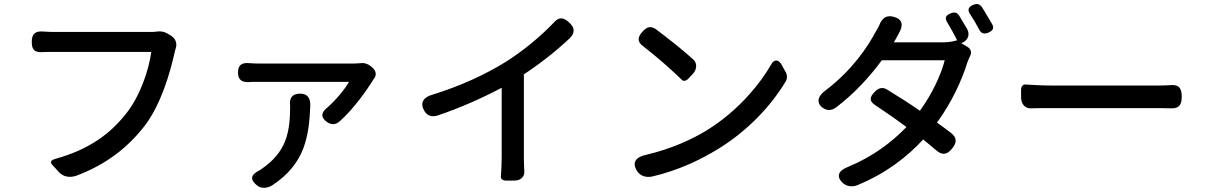

<svg xmlns="http://www.w3.org/2000/svg" viewBox="-20 -857 5920 943"><path d="M485 -602C590 -602 694 -602 723 -602C711 -512 668 -386 601 -301C525 -204 424 -125 253 -77C229 -71 225 -60 237 -47L260 -22L269 -12C289 10 320 18 355 6C505 -50 612 -137 692 -241C771 -345 816 -501 838 -601C839 -607 841 -613 843 -619C851 -643 843 -667 821 -681L803 -692C789 -701 769 -705 751 -702C738 -700 726 -700 717 -700C668 -700 306 -700 242 -700C228 -700 212 -701 195 -702C155 -706 136 -692 136 -652C136 -613 149 -599 188 -601C205 -602 223 -602 242 -602C274 -602 380 -602 485 -602Z M1467 -455C1567 -455 1669 -455 1694 -455C1676 -422 1634 -370 1588 -329C1556 -304 1554 -280 1587 -257C1608 -243 1628 -244 1647 -260C1718 -322 1788 -423 1814 -467C1815 -468 1815 -469 1816 -469C1830 -487 1828 -507 1812 -522L1803 -530C1790 -542 1771 -549 1755 -547C1742 -546 1727 -545 1717 -545C1694 -545 1588 -545 1480 -545C1373 -545 1267 -545 1246 -545C1232 -545 1217 -546 1203 -547C1167 -550 1149 -537 1149 -501C1149 -466 1167 -452 1202 -454C1217 -455 1231 -455 1246 -455C1267 -455 1366 -455 1467 -455ZM1380 -163C1360 -113 1325 -68 1263 -26C1259 -24 1256 -21 1252 -19C1210 2 1207 26 1244 55C1265 71 1293 67 1316 54C1398 0 1444 -61 1470 -129C1494 -193 1501 -262 1504 -338C1505 -374 1491 -397 1455 -397C1415 -397 1400 -376 1405 -336C1405 -335 1405 -334 1405 -333C1405 -270 1400 -214 1380 -163Z M2553 -288V-492C2634 -545 2711 -606 2777 -668C2805 -695 2804 -720 2776 -746C2747 -773 2725 -775 2699 -745C2634 -677 2547 -605 2462 -552C2367 -493 2244 -435 2101 -391C2062 -380 2043 -354 2061 -318C2075 -289 2100 -280 2130 -290C2243 -328 2354 -378 2444 -426V-85C2444 -54 2442 -16 2440 10C2439 20 2448 30 2465 30H2499H2506C2539 30 2558 9 2555 -17C2554 -39 2553 -64 2553 -85Z M3299 -638C3265 -665 3230 -692 3201 -714C3175 -731 3157 -725 3136 -702C3110 -674 3109 -651 3140 -629C3204 -580 3284 -509 3330 -464C3336 -458 3348 -458 3359 -469L3380 -491L3382 -493C3404 -516 3404 -546 3387 -563C3362 -586 3331 -612 3299 -638ZM3659 -392C3602 -328 3532 -267 3453 -218C3376 -171 3277 -126 3155 -97C3105 -87 3081 -60 3109 -17C3125 8 3154 16 3183 10C3312 -20 3420 -72 3508 -126C3653 -215 3769 -339 3840 -459C3847 -471 3847 -489 3839 -503L3822 -533L3821 -536C3804 -567 3782 -567 3768 -541C3740 -492 3703 -441 3659 -392Z M4830 -777C4821 -793 4811 -809 4802 -823C4790 -838 4778 -841 4760 -833C4736 -823 4730 -808 4745 -787C4752 -776 4760 -764 4767 -752C4774 -739 4782 -725 4789 -712C4799 -692 4814 -688 4835 -697C4857 -707 4864 -719 4852 -740C4845 -752 4838 -764 4830 -777ZM4488 -649H4370L4381 -668C4384 -674 4389 -683 4394 -692C4417 -732 4415 -761 4371 -774C4334 -785 4312 -769 4298 -732C4292 -721 4287 -710 4282 -703C4242 -627 4165 -512 4036 -414C4001 -390 3985 -355 4019 -329C4041 -312 4065 -313 4087 -330C4177 -398 4253 -482 4311 -561H4465H4620C4602 -489 4556 -392 4498 -313C4445 -350 4388 -386 4337 -417C4314 -431 4295 -425 4276 -406C4251 -380 4248 -361 4278 -341C4326 -309 4380 -272 4432 -233C4362 -161 4271 -90 4149 -39C4100 -21 4082 8 4121 43C4141 60 4168 62 4192 52C4332 -6 4435 -86 4514 -172C4538 -153 4559 -135 4579 -118C4609 -93 4631 -97 4656 -127C4680 -157 4681 -180 4651 -204C4630 -220 4606 -238 4582 -255C4654 -353 4705 -465 4731 -550C4735 -561 4740 -572 4745 -583C4753 -599 4749 -616 4733 -626L4701 -645L4704 -646C4735 -659 4745 -687 4730 -715C4717 -737 4703 -760 4691 -780C4680 -797 4667 -799 4648 -791C4624 -781 4619 -768 4633 -746C4651 -717 4668 -684 4682 -657L4679 -659C4660 -652 4633 -649 4606 -649Z M5412 -326C5524 -326 5634 -326 5674 -326C5693 -326 5712 -325 5729 -325C5770 -323 5784 -341 5784 -382C5784 -424 5771 -442 5729 -439C5712 -438 5694 -437 5674 -437C5595 -437 5232 -437 5141 -437C5098 -437 5049 -440 5015 -442C5005 -443 4995 -433 4995 -416V-382V-379C4995 -344 5017 -323 5044 -325C5073 -326 5108 -326 5141 -326C5187 -326 5300 -326 5412 -326Z"/></svg>

Font: GenSenRounded2 TW M
Style: Regular
Weight: 500
Version: Version 2.100;PS 2.1;hotconv 16.6.51;makeotf.lib2.5.65220 DE